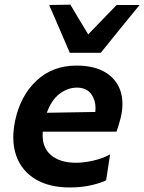

<svg xmlns="http://www.w3.org/2000/svg" viewBox="-20 -792 619 824"><path d="M279.5 12.5Q192 12.5 133 -22.5Q74 -57.5 50.5 -121.5Q37 -158 37 -202Q37 -235 44.5 -272Q67 -380.5 136.2 -445.5Q205.5 -510.5 308 -510.5Q384 -510.5 431.8 -481.8Q479.5 -453 497 -402Q505.5 -376 505.5 -346Q505.5 -317.5 497.5 -284.5Q489.5 -253.5 480 -227H163.5Q163 -219 163 -211.5Q163 -157.5 197.5 -127.5Q236.5 -93.5 306 -93.5Q339 -93.5 379.5 -102.5Q420 -111.5 452.5 -129.5L435.5 -18.5Q415.5 -7.5 373.2 2.5Q331 12.5 279.5 12.5ZM310 -416Q271.5 -416 236.2 -389.8Q201 -363.5 181 -308L389 -311.5Q390 -320 390 -328Q390 -360.5 373.5 -385.5Q353 -416 310 -416ZM279.5 -565.5Q257.5 -616.5 235.5 -668Q213.5 -719.5 191 -770.5L282 -772Q300.5 -740.5 319.8 -708.5Q339 -676.5 358.5 -644.5Q389.5 -676.5 420 -708Q450.5 -739 480.5 -770.5H579Q536.5 -718.5 495.2 -667.8Q454 -617 412.5 -565.5Z"/></svg>

Font: Heraclito SemiBold
Style: Italic
Weight: 600
Italic angle: -12°
Designer: Kostas Bartsokas (font) & Cristiano Sobral (main changes)
Foundry: Kostas Bartsokas (font) & Cristiano Sobral (main changes)
Version: Version 1.00;July 8, 2020;FontCreator 13.0.0.2655 64-bit